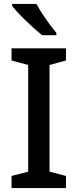

<svg xmlns="http://www.w3.org/2000/svg" viewBox="-20 -961 397 981"><path d="M166 -941H42V-931C69 -894 149 -817 196 -781H268V-793C236 -830 190 -896 166 -941ZM317 0V-62L233 -84V-629L317 -652V-714H39V-652L124 -629V-84L39 -62V0Z"/></svg>

Font: Noto Sans Lao UI Med
Style: Regular
Weight: 500
Designer: Monotype Design Team
Foundry: Monotype Imaging Inc.
Version: Version 2.000